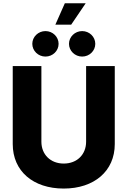

<svg xmlns="http://www.w3.org/2000/svg" viewBox="-20 -1125 767 1155"><path d="M363.3 9.3C546.4 9.3 670.4 -95.7 670.4 -258.3V-727.5H498V-272.5C498 -195.8 443.8 -141.1 363.3 -141.1C283.7 -141.1 229 -195.8 229 -272.5V-727.5H56.6V-258.3C56.6 -95.7 179.2 9.3 363.3 9.3ZM253.4 -784.7C297.4 -784.7 332.5 -819.3 332.5 -861.3C332.5 -903.3 297.4 -938 253.4 -938C210 -938 174.3 -903.3 174.3 -861.3C174.3 -819.3 210 -784.7 253.4 -784.7ZM474.1 -784.7C518.1 -784.7 553.2 -819.3 553.2 -861.3C553.2 -903.3 518.1 -938 474.1 -938C430.7 -938 395 -903.3 395 -861.3C395 -819.3 430.7 -784.7 474.1 -784.7ZM313 -976.6H408.2L495.6 -1105.5H370.1Z"/></svg>

Font: Inter ExtraBold
Style: Regular
Weight: 800
Designer: Rasmus Andersson
Foundry: rsms
Version: Version 4.001;git-9221beed3